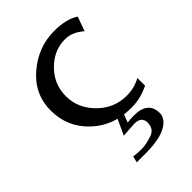

<svg xmlns="http://www.w3.org/2000/svg" viewBox="-210 -603 911 911"><g transform="rotate(-45 245.5 -147.0)"><path d="M168 180Q190 184 221.5 184Q253 184 295 169Q330 156 330 115Q330 74 281 74L206 79L249 -14H287L263 48Q287 45 307 45Q403 45 403 125Q403 149 381 170Q337 212 220 212H160ZM445 -69V-17Q385 11 333 11H320Q203 11 124 -64.5Q45 -140 45 -250Q45 -360 130.5 -433Q216 -506 324 -506Q405 -506 451 -475L425 -403Q380 -442 332 -442Q258 -442 201 -385Q144 -328 144 -247.5Q144 -167 205 -106Q266 -45 350 -45Q402 -45 445 -69Z"/></g></svg>

Font: Sawarabi Mincho
Style: Regular
Weight: 400
Version: Version 1.00